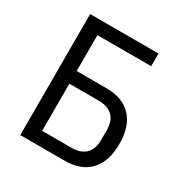

<svg xmlns="http://www.w3.org/2000/svg" viewBox="-162 -829 923 959"><g transform="rotate(30 300.0 -349.0)"><path d="M85 -698H479V-625H169V-418H341Q435 -418 485.5 -364Q536 -310 536 -209Q536 -108 485.5 -54Q435 0 341 0H85ZM339 -73Q389 -73 418 -99.5Q447 -126 447 -183V-235Q447 -292 418 -318.5Q389 -345 339 -345H169V-73Z"/></g></svg>

Font: IBM Plex Mono
Style: Regular
Weight: 400
Monospace: yes
Designer: Mike Abbink, Paul van der Laan, Pieter van Rosmalen
Foundry: Bold Monday
Version: Version 2.3